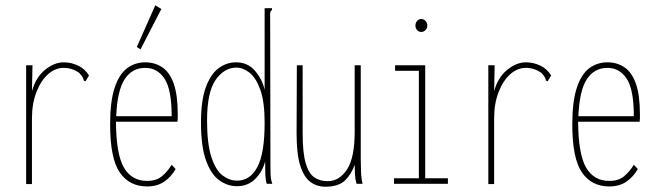

<svg xmlns="http://www.w3.org/2000/svg" viewBox="-20 -696 2490 727"><path d="M79 -449H103L101 -351Q116 -404 151 -432Q186 -460 221 -460Q250 -460 276 -447.5Q302 -435 317 -410L306 -392L304 -388L297 -391Q297 -395 294 -401.5Q291 -408 280 -420Q253 -439 221 -439Q189 -439 162 -415Q135 -391 118 -347.5Q101 -304 101 -248V1H79Z M537 10Q470 10 433.5 -43Q397 -96 397 -225Q397 -312 414 -363.5Q431 -415 461 -437.5Q491 -460 530 -460Q566 -460 594 -441.5Q622 -423 637.5 -380Q653 -337 653 -264Q653 -255 653 -249Q653 -243 652 -235H419Q420 -111 449.5 -61Q479 -11 537 -11Q572 -11 593 -28.5Q614 -46 630 -72L645 -56Q628 -26 601.5 -8Q575 10 537 10ZM420 -256H630Q630 -357 603 -398Q576 -439 530 -439Q480 -439 452 -396Q424 -353 420 -256ZM512 -509 498 -518 568 -676 591 -662Z M877 9Q841 9 810 -13.5Q779 -36 760 -88.5Q741 -141 741 -232Q741 -316 759.5 -366Q778 -416 808 -438Q838 -460 874 -460Q918 -460 945.5 -428Q973 -396 982 -356V-665H1010V-658Q1005 -656 1003.5 -649.5Q1002 -643 1003 -626L1004 -71Q1004 -53 1004.5 -35.5Q1005 -18 1011 0H990Q985 -15 984.5 -41Q984 -67 984 -85Q974 -46 946.5 -18.5Q919 9 877 9ZM878 -12Q927 -12 954.5 -63.5Q982 -115 982 -231Q982 -311 965.5 -356.5Q949 -402 924.5 -421Q900 -440 875 -440Q829 -440 796.5 -393.5Q764 -347 764 -240Q764 -151 780.5 -101Q797 -51 823 -31.5Q849 -12 878 -12Z M1212 11Q1180 11 1155.5 -7Q1131 -25 1117 -68.5Q1103 -112 1103 -191L1104 -449H1126V-191Q1126 -117 1137.5 -78Q1149 -39 1170 -24.5Q1191 -10 1221 -10Q1265 -10 1294 -54.5Q1323 -99 1323 -197V-449H1346V-92Q1346 -74 1347 -46Q1348 -18 1353 0H1330Q1325 -17 1324 -36.5Q1323 -56 1323 -72Q1311 -37 1286.5 -13Q1262 11 1212 11Z M1472 0V-21H1566V-428H1476V-449H1590V-21H1676V0ZM1575 -575Q1566 -575 1559.5 -582Q1553 -589 1553 -599Q1553 -610 1559.5 -617Q1566 -624 1575 -624Q1584 -624 1591 -617Q1598 -610 1598 -599Q1598 -589 1591 -582Q1584 -575 1575 -575Z M1829 -449H1853L1851 -351Q1866 -404 1901 -432Q1936 -460 1971 -460Q2000 -460 2026 -447.5Q2052 -435 2067 -410L2056 -392L2054 -388L2047 -391Q2047 -395 2044 -401.5Q2041 -408 2030 -420Q2003 -439 1971 -439Q1939 -439 1912 -415Q1885 -391 1868 -347.5Q1851 -304 1851 -248V1H1829Z M2287 10Q2220 10 2183.5 -43Q2147 -96 2147 -225Q2147 -312 2164 -363.5Q2181 -415 2211 -437.5Q2241 -460 2280 -460Q2316 -460 2344 -441.5Q2372 -423 2387.5 -380Q2403 -337 2403 -264Q2403 -255 2403 -249Q2403 -243 2402 -235H2169Q2170 -111 2199.5 -61Q2229 -11 2287 -11Q2322 -11 2343 -28.5Q2364 -46 2380 -72L2395 -56Q2378 -26 2351.5 -8Q2325 10 2287 10ZM2170 -256H2380Q2380 -357 2353 -398Q2326 -439 2280 -439Q2230 -439 2202 -396Q2174 -353 2170 -256Z"/></svg>

Font: Inconsolata ExtraCondensed ExtraLight
Style: Regular
Weight: 200
Width: 2
Monospace: yes
Designer: Raph Levien, Cyreal, Brenton Simpson
Foundry: Raph Levien, Cyreal, Google
Version: Version 3.001; ttfautohint (v1.8.2.53-6de2)